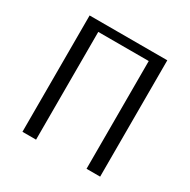

<svg xmlns="http://www.w3.org/2000/svg" viewBox="-148 -790 919 929"><g transform="rotate(30 311.5 -325.0)"><path d="M94 0V-650H528V0H452V-602H170V0Z"/></g></svg>

Font: Arsenal
Style: Regular
Weight: 400
Designer: Andrij Shevchenko
Foundry: Stairsfor
Version: Version 2.001;PS 002.001;hotconv 1.0.88;makeotf.lib2.5.64775